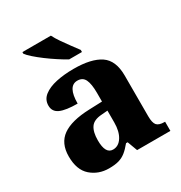

<svg xmlns="http://www.w3.org/2000/svg" viewBox="-180 -895 974 1034"><g transform="rotate(-30 307.0 -378.0)"><path d="M200 10Q135 10 89 -30Q43 -70 43 -154Q43 -236 98 -275Q153 -314 265 -318L346 -321V-375Q346 -430 333 -457.5Q320 -485 287 -485Q227 -485 227 -377Q155 -377 120 -392.5Q85 -408 85 -446Q85 -483 114.5 -506Q144 -529 193 -539.5Q242 -550 301 -550Q411 -550 466.5 -512.5Q522 -475 522 -381V-128Q522 -87 535 -72Q548 -57 582 -57H586V0H379L356 -62H346Q324 -35 304.5 -19.5Q285 -4 261 3Q237 10 200 10ZM269 -67Q304 -67 325.5 -101Q347 -135 347 -191V-264L310 -261Q260 -258 241 -230.5Q222 -203 222 -151Q222 -67 269 -67ZM306 -606Q281 -620 251 -639.5Q221 -659 191.5 -681Q162 -703 139.5 -723Q117 -743 108 -756V-766H285Q296 -744 314.5 -717Q333 -690 352.5 -664Q372 -638 386 -619V-606Z"/></g></svg>

Font: Noto Serif Devanagari ExtraBold
Style: Regular
Weight: 800
Designer: Universal Thirst, Indian Type Foundry and the Monotype Design Team
Foundry: Monotype Imaging Inc.
Version: Version 2.004; ttfautohint (v1.8.4.7-5d5b)